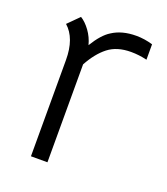

<svg xmlns="http://www.w3.org/2000/svg" viewBox="-102 -583 571 656"><g transform="rotate(20 183.5 -255.0)"><path d="M343 -501V-445Q314 -452 285 -452Q234 -452 202 -427Q170 -402 145 -356V0H85V-350Q85 -429 43 -466L83 -506Q101 -495 117 -473Q133 -451 140 -424Q168 -470 196 -487Q231 -510 283 -510Q313 -510 343 -501Z"/></g></svg>

Font: Bellota Text
Style: Regular
Weight: 400
Designer: Kemie Guaida
Foundry: Kemie Guaida
Version: Version 4.001